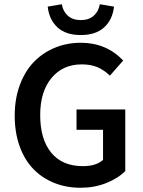

<svg xmlns="http://www.w3.org/2000/svg" viewBox="-20 -866 668 898"><path d="M356.9 12.2Q290.5 12.2 234.1 -10.3Q177.7 -32.7 136.5 -75Q95.2 -117.2 72 -181.4Q48.8 -245.6 48.8 -325.2Q48.8 -403.8 72.8 -468.5Q96.7 -533.2 138.2 -576.2Q179.7 -619.1 236.3 -642.6Q293 -666 357.9 -666Q477.1 -666 556.2 -583L494.1 -512.2Q467.3 -538.1 436.3 -551.5Q405.3 -564.9 361.8 -564.9Q273.9 -564.9 220.9 -501.2Q168 -437.5 168 -328.1Q168 -214.8 219.5 -151.9Q271 -88.9 368.2 -88.9Q429.7 -88.9 461.9 -118.2V-258.8H337.9V-354H565.9V-65.9Q531.2 -31.2 476.1 -9.5Q420.9 12.2 356.9 12.2ZM203.1 -835 269 -846.2Q274.9 -812 297.9 -792Q320.8 -772 357.9 -772Q395 -772 418 -792Q440.9 -812 446.8 -846.2L513.2 -835Q506.3 -773.4 467 -737.8Q427.7 -702.1 357.9 -702.1Q288.1 -702.1 249 -737.8Q210 -773.4 203.1 -835Z"/></svg>

Font: Source Sans 3 Semibold
Style: Regular
Weight: 600
Designer: Paul D. Hunt
Foundry: Adobe
Version: Version 3.052;hotconv 1.1.0;makeotfexe 2.6.0